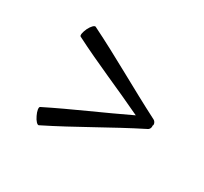

<svg xmlns="http://www.w3.org/2000/svg" viewBox="-78 -529 558 525"><g transform="rotate(30 200.5 -266.0)"><path d="M354 -282C266 -327 180 -378 91 -422C87 -424 79 -416 73 -404C67 -391 65 -380 69 -378C147 -338 228 -305 307 -267C228 -229 147 -195 69 -156C65 -154 67 -142 73 -130C79 -117 87 -109 91 -111C180 -155 266 -207 354 -251C360 -254 362 -260 361 -266C364 -269 361 -279 354 -282Z"/></g></svg>

Font: Nupuram Thin
Style: Regular
Weight: 100
Designer: Santhosh Thottingal (santhosh.thottingal@gmail.com)
Foundry: SMC
Version: Version 1.000